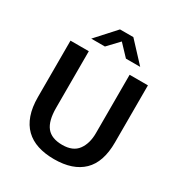

<svg xmlns="http://www.w3.org/2000/svg" viewBox="-193 -964 1041 1108"><g transform="rotate(30 327.0 -409.5)"><path d="M69 -630H191V-253Q191 -166 223.5 -125.5Q256 -85 328 -85Q399 -85 431 -128.5Q463 -172 463 -241V-630H585V-249Q585 -118 519 -54Q453 10 328 10Q267 10 219 -5.5Q171 -21 137.5 -53.5Q104 -86 86.5 -136Q69 -186 69 -254ZM284 -829H373L493 -700H398L328 -774L258 -700H167Z"/></g></svg>

Font: Mukta Mahee SemiBold
Style: Regular
Weight: 600
Designer: Shuchita Grover, Noopur Datye, Girish Dalvi, Yashodeep Gholap
Foundry: Ek Type
Version: Version 2.538;PS 1.000;hotconv 16.6.51;makeotf.lib2.5.65220;